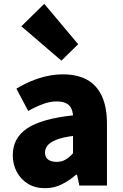

<svg xmlns="http://www.w3.org/2000/svg" viewBox="-20 -973 646 1007"><path d="M216 14Q164 14 126 -9.5Q88 -33 67.5 -72.5Q47 -112 47 -159Q47 -249 122 -299.5Q197 -350 363 -368Q361 -391 352 -407.5Q343 -424 324.5 -432.5Q306 -441 277 -441Q243 -441 207 -428Q171 -415 128 -391L66 -508Q104 -531 143.5 -547.5Q183 -564 225 -573.5Q267 -583 311 -583Q385 -583 436 -555Q487 -527 514 -469.5Q541 -412 541 -323V0H396L384 -57H379Q344 -26 303.5 -6Q263 14 216 14ZM277 -124Q304 -124 324 -136Q344 -148 363 -169V-260Q308 -253 275.5 -240Q243 -227 229.5 -210Q216 -193 216 -173Q216 -148 232.5 -136Q249 -124 277 -124ZM302 -655 92 -835 212 -953 390 -741Z"/></svg>

Font: Noto Sans HK Thin Black
Style: Regular
Weight: 900
Version: Version 2.004-H2;hotconv 1.0.118;makeotfexe 2.5.65603